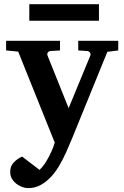

<svg xmlns="http://www.w3.org/2000/svg" viewBox="-20 -687 606 937"><path d="M557.1 -440.9 503.9 -434.1 331.1 -9.8Q318.8 20 302.7 56.2Q286.6 92.3 265.9 127Q245.1 161.6 217.8 187Q196.8 207 172.1 219Q147.5 231 118.2 231Q98.6 231 77.9 220.9Q57.1 210.9 43.2 192.9Q29.3 174.8 29.8 150.9Q29.8 123 48.1 104.7Q66.4 86.4 87.9 77.1L172.9 142.1Q190.9 125 206.1 100.1Q221.2 75.2 231.9 50.5Q242.7 25.9 247.1 8.8L68.8 -435.1L9.8 -440.9V-487.8H272.9V-440.9L227.1 -438Q217.8 -437.5 213.4 -430.9Q209 -424.3 211.9 -416L314.9 -159.2L420.9 -416Q423.8 -423.3 418.9 -430.4Q414.1 -437.5 405.8 -438L361.8 -440.9V-487.8H557.1ZM462.9 -585.9H123V-666.5H462.9Z"/></svg>

Font: Charis
Style: Bold
Weight: 700
Designer: Walt Agee, Miriam Martin, Annie Olsen, Victor Gaultney, Lorna Priest, Alan Ward, Bob Hallissy, Martin Hosken, Sharon Cor
Foundry: SIL Global
Version: Version 7.000